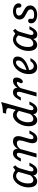

<svg xmlns="http://www.w3.org/2000/svg" viewBox="1368 -2048 694 3469"><g transform="rotate(-90 1714.5 -314.0)"><path d="M62.9 -142.7Q62.9 -215.3 91.5 -281Q120.2 -346.8 167.7 -386.3Q215.3 -425.8 268.5 -425.8Q301.6 -425.8 335.9 -408.5Q370.2 -391.1 402.4 -358.1L350 -316.9Q336.3 -341.9 315.3 -355.6Q294.4 -369.4 270.2 -369.4Q234.7 -369.4 203.2 -339.5Q171.8 -309.7 152.8 -260.5Q133.9 -211.3 133.9 -154.8Q133.9 -106.5 149.2 -82.7Q164.5 -58.9 196 -58.9Q226.6 -58.9 252.4 -79.8Q278.2 -100.8 296 -139.5L293.5 -92.7Q275.8 -42.7 244 -15.7Q212.1 11.3 171 11.3Q137.1 11.3 112.9 -6.9Q88.7 -25 75.8 -59.7Q62.9 -94.4 62.9 -142.7ZM430.6 -425.8 462.1 -383.1Q436.3 -362.1 424.6 -342.3Q412.9 -322.6 400.8 -281.5L379 -206.5H308.9L356.5 -374.2Q371.8 -382.3 389.1 -394.8Q406.5 -407.3 430.6 -425.8ZM382.3 -56.5Q399.2 -56.5 413.3 -67.3Q427.4 -78.2 437.9 -100L452.4 -129H509.7L491.9 -94.4Q462.9 -37.9 431.5 -12.5Q400 12.9 361.3 12.9Q303.2 12.9 286.7 -28.6Q270.2 -70.2 288.7 -136.3L308.9 -206.5H379L358.1 -132.3Q348.4 -96.8 354 -76.6Q359.7 -56.5 382.3 -56.5Z M657.3 -356.5Q640.3 -356.5 626.6 -345.6Q612.9 -334.7 601.6 -312.9L587.1 -283.9H529.8L547.6 -318.5Q576.6 -375 608.1 -400.4Q639.5 -425.8 678.2 -425.8Q736.3 -425.8 752.8 -384.3Q769.4 -342.7 750.8 -276.6L731.5 -206.5H661.3L681.5 -280.6Q691.1 -316.1 685.5 -336.3Q679.8 -356.5 657.3 -356.5ZM661.3 -206.5H731.5L673.4 0H603.2ZM858.9 -355.6Q826.6 -355.6 798.8 -337.5Q771 -319.4 749.2 -283.1V-321.8Q778.2 -375 814.1 -400.4Q850 -425.8 894.4 -425.8Q933.9 -425.8 957.7 -406.9Q981.5 -387.9 987.5 -352.4Q993.5 -316.9 979.8 -270.2L961.3 -206.5H891.1L904 -253.2Q917.7 -304.8 906.9 -330.2Q896 -355.6 858.9 -355.6ZM964.5 -56.5Q981.5 -56.5 995.6 -67.3Q1009.7 -78.2 1020.2 -100L1034.7 -129H1091.9L1074.2 -94.4Q1045.2 -37.9 1013.7 -12.5Q982.3 12.9 943.5 12.9Q885.5 12.9 869 -28.6Q852.4 -70.2 871 -136.3L891.1 -206.5H961.3L940.3 -132.3Q930.6 -96.8 936.3 -76.6Q941.9 -56.5 964.5 -56.5Z M1167.7 -141.1Q1167.7 -212.9 1196.4 -279Q1225 -345.2 1271.8 -385.5Q1318.5 -425.8 1370.2 -425.8Q1404.8 -425.8 1431.5 -407.3Q1458.1 -388.7 1466.9 -358.1L1450 -311.3Q1437.1 -333.9 1416.5 -346.4Q1396 -358.9 1372.6 -358.9Q1337.9 -358.9 1306.9 -330.2Q1275.8 -301.6 1257.3 -254Q1238.7 -206.5 1238.7 -153.2Q1238.7 -106.5 1254.4 -82.7Q1270.2 -58.9 1301.6 -58.9Q1331.5 -58.9 1357.3 -79.8Q1383.1 -100.8 1400.8 -139.5L1398.4 -92.7Q1380.6 -42.7 1348.8 -15.7Q1316.9 11.3 1275.8 11.3Q1225 11.3 1196.4 -29Q1167.7 -69.4 1167.7 -141.1ZM1394.4 -550.8 1411.3 -608.1Q1469.4 -608.9 1517.3 -616.9Q1565.3 -625 1605.6 -641.1L1484.7 -206.5H1414.5L1488.7 -475.8Q1496.8 -505.6 1492.7 -521.4Q1488.7 -537.1 1466.1 -544Q1443.5 -550.8 1394.4 -550.8ZM1487.9 -56.5Q1504.8 -56.5 1519 -67.3Q1533.1 -78.2 1543.5 -100L1558.1 -129H1615.3L1597.6 -94.4Q1568.5 -37.9 1537.1 -12.5Q1505.6 12.9 1466.9 12.9Q1408.9 12.9 1392.3 -28.6Q1375.8 -70.2 1394.4 -136.3L1414.5 -206.5H1484.7L1463.7 -132.3Q1454 -96.8 1459.7 -76.6Q1465.3 -56.5 1487.9 -56.5Z M1759.7 -356.5Q1742.7 -356.5 1729 -345.6Q1715.3 -334.7 1704 -312.9L1689.5 -283.9H1632.3L1650 -318.5Q1679 -375 1710.5 -400.4Q1741.9 -425.8 1780.6 -425.8Q1838.7 -425.8 1855.2 -384.3Q1871.8 -342.7 1853.2 -276.6L1833.9 -206.5H1763.7L1783.9 -280.6Q1793.5 -316.1 1787.9 -336.3Q1782.3 -356.5 1759.7 -356.5ZM1763.7 -206.5H1833.9L1775.8 0H1705.6ZM1945.2 -276.6Q1945.2 -285.5 1948.8 -294.4Q1952.4 -303.2 1958.9 -315.3Q1962.9 -322.6 1966.5 -330.2Q1970.2 -337.9 1970.2 -343.5Q1970.2 -349.2 1964.9 -352.4Q1959.7 -355.6 1950.8 -355.6Q1925.8 -355.6 1896.4 -332.3Q1866.9 -308.9 1849.2 -275L1850.8 -321.8Q1874.2 -371 1910.5 -398.4Q1946.8 -425.8 1987.1 -425.8Q2016.9 -425.8 2032.3 -410.5Q2047.6 -395.2 2047.6 -364.5Q2047.6 -336.3 2036.7 -309.3Q2025.8 -282.3 2008.9 -265.3Q1991.9 -248.4 1974.2 -248.4Q1960.5 -248.4 1952.8 -256Q1945.2 -263.7 1945.2 -276.6Z M2109.7 -137.9Q2109.7 -212.1 2141.9 -278.6Q2174.2 -345.2 2227.4 -385.5Q2280.6 -425.8 2340.3 -425.8Q2382.3 -425.8 2404.4 -404.8Q2426.6 -383.9 2426.6 -344.4Q2426.6 -295.2 2394.8 -252.8Q2362.9 -210.5 2303.2 -178.6Q2243.5 -146.8 2162.1 -129L2162.9 -175Q2225.8 -193.5 2268.5 -217.3Q2311.3 -241.1 2333.5 -269.8Q2355.6 -298.4 2355.6 -331.5Q2355.6 -351.6 2346.8 -361.7Q2337.9 -371.8 2321 -371.8Q2288.7 -371.8 2256 -339.1Q2223.4 -306.5 2202.4 -255.2Q2181.5 -204 2181.5 -154Q2181.5 -105.6 2201.2 -77.8Q2221 -50 2254.8 -50Q2279.8 -50 2303.2 -66.1Q2326.6 -82.3 2343.5 -111.3H2398.4Q2371 -51.6 2329 -20.2Q2287.1 11.3 2235.5 11.3Q2175.8 11.3 2142.7 -27.8Q2109.7 -66.9 2109.7 -137.9Z M2528.2 -142.7Q2528.2 -215.3 2556.9 -281Q2585.5 -346.8 2633.1 -386.3Q2680.6 -425.8 2733.9 -425.8Q2766.9 -425.8 2801.2 -408.5Q2835.5 -391.1 2867.7 -358.1L2815.3 -316.9Q2801.6 -341.9 2780.6 -355.6Q2759.7 -369.4 2735.5 -369.4Q2700 -369.4 2668.5 -339.5Q2637.1 -309.7 2618.1 -260.5Q2599.2 -211.3 2599.2 -154.8Q2599.2 -106.5 2614.5 -82.7Q2629.8 -58.9 2661.3 -58.9Q2691.9 -58.9 2717.7 -79.8Q2743.5 -100.8 2761.3 -139.5L2758.9 -92.7Q2741.1 -42.7 2709.3 -15.7Q2677.4 11.3 2636.3 11.3Q2602.4 11.3 2578.2 -6.9Q2554 -25 2541.1 -59.7Q2528.2 -94.4 2528.2 -142.7ZM2896 -425.8 2927.4 -383.1Q2901.6 -362.1 2889.9 -342.3Q2878.2 -322.6 2866.1 -281.5L2844.4 -206.5H2774.2L2821.8 -374.2Q2837.1 -382.3 2854.4 -394.8Q2871.8 -407.3 2896 -425.8ZM2847.6 -56.5Q2864.5 -56.5 2878.6 -67.3Q2892.7 -78.2 2903.2 -100L2917.7 -129H2975L2957.3 -94.4Q2928.2 -37.9 2896.8 -12.5Q2865.3 12.9 2826.6 12.9Q2768.5 12.9 2752 -28.6Q2735.5 -70.2 2754 -136.3L2774.2 -206.5H2844.4L2823.4 -132.3Q2813.7 -96.8 2819.4 -76.6Q2825 -56.5 2847.6 -56.5Z M3026.6 -96.8Q3026.6 -122.6 3039.1 -137.5Q3051.6 -152.4 3073.4 -152.4Q3091.1 -152.4 3100.4 -142.3Q3109.7 -132.3 3109.7 -112.1Q3109.7 -107.3 3109.3 -102.4Q3108.9 -97.6 3108.1 -92.7Q3108.1 -88.7 3107.7 -86.3Q3107.3 -83.9 3107.3 -79.8Q3107.3 -67.7 3115.3 -59.7Q3123.4 -51.6 3139.5 -47.6Q3155.6 -43.5 3179.8 -43.5Q3227.4 -43.5 3253.2 -59.7Q3279 -75.8 3279 -105.6Q3279 -125 3268.5 -139.1Q3258.1 -153.2 3241.9 -163.3Q3225.8 -173.4 3198.4 -187.1Q3165.3 -203.2 3144.8 -216.9Q3124.2 -230.6 3110.1 -252.4Q3096 -274.2 3096 -305.6Q3096 -341.1 3114.9 -368.5Q3133.9 -396 3167.7 -410.9Q3201.6 -425.8 3245.2 -425.8Q3286.3 -425.8 3319 -412.9Q3351.6 -400 3370.2 -377Q3388.7 -354 3388.7 -325Q3388.7 -302.4 3377.4 -288.3Q3366.1 -274.2 3347.6 -274.2Q3331.5 -274.2 3321.4 -284.7Q3311.3 -295.2 3311.3 -312.1Q3311.3 -316.1 3311.3 -318.5Q3311.3 -321 3311.3 -325Q3311.3 -327.4 3311.3 -328.6Q3311.3 -329.8 3311.3 -332.3Q3311.3 -351.6 3295.2 -361.3Q3279 -371 3246 -371Q3207.3 -371 3187.1 -357.3Q3166.9 -343.5 3166.9 -319.4Q3166.9 -300 3177.4 -285.5Q3187.9 -271 3203.6 -260.9Q3219.4 -250.8 3247.6 -236.3Q3281.5 -218.5 3301.6 -204.8Q3321.8 -191.1 3335.9 -169.4Q3350 -147.6 3350 -116.9Q3350 -79.8 3328.6 -50.4Q3307.3 -21 3269 -4.8Q3230.6 11.3 3182.3 11.3Q3137.1 11.3 3101.6 -2.4Q3066.1 -16.1 3046.4 -40.7Q3026.6 -65.3 3026.6 -96.8Z"/></g></svg>

Font: Playfair Micro SmCond SmLight
Style: Italic
Weight: 360
Width: 4
Italic angle: -15.6°
Designer: Claus Eggers Sørensen
Foundry: Claus Eggers Sørensen
Version: Version 2.203;Glyphs 3.3 (3326)